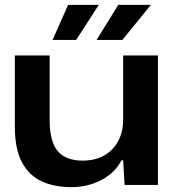

<svg xmlns="http://www.w3.org/2000/svg" viewBox="-20 -760 721 789"><path d="M273 9Q204 9 152 -14.5Q100 -38 70.5 -92.5Q41 -147 41 -239V-532H184V-264Q184 -211 197.5 -174Q211 -137 241.5 -118.5Q272 -100 320 -100Q371 -100 408 -121Q445 -142 465.5 -180Q486 -218 486 -268V-532H629V0H492L486 -101H479Q453 -50 397 -20.5Q341 9 273 9ZM196 -596 260 -740H386L293 -596ZM377 -596 466 -740H600L483 -596Z"/></svg>

Font: Mona Sans Expanded SemiBold
Style: Regular
Weight: 600
Width: 7
Designer: Deni Anggara
Foundry: GitHub
Version: Version 2.000